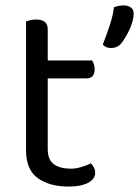

<svg xmlns="http://www.w3.org/2000/svg" viewBox="-20 -675 513 708"><path d="M233 13Q163 13 119.5 -18Q76 -49 76 -121V-596Q81 -598 91.5 -600.5Q102 -603 114 -603Q156 -603 156 -567V-452H320Q323 -447 326 -438.5Q329 -430 329 -420Q329 -386 299 -386H156V-126Q156 -86 178.5 -69.5Q201 -53 242 -53Q259 -53 280 -59Q301 -65 315 -73Q321 -67 326 -58Q331 -49 331 -37Q331 -15 305 -1Q279 13 233 13ZM428 -516Q413 -498 390 -498Q369 -498 359 -511Q373 -546 385 -582.5Q397 -619 400 -648Q417 -655 436 -655Q452 -655 462.5 -647.5Q473 -640 473 -625Q473 -613 469 -597.5Q465 -582 458 -567Q451 -552 443 -538.5Q435 -525 428 -516Z"/></svg>

Font: Baloo Chettan 2
Style: Regular
Weight: 400
Designer: Maithili Shingre, Unnati Kotecha and Ek Type
Foundry: Ek Type
Version: Version 1.640;hotconv 1.0.111;makeotfexe 2.5.65597; ttfautoh